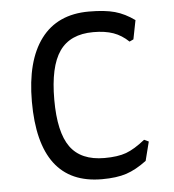

<svg xmlns="http://www.w3.org/2000/svg" viewBox="-48 -657 648 717"><g transform="rotate(-5 276.0 -298.0)"><path d="M70 -295Q70 -448 131.5 -530Q193 -612 311 -612Q371 -612 408.5 -601.5Q446 -591 482 -565L468 -494L453 -487Q427 -512 396 -523Q365 -534 321 -534Q234 -534 194 -476.5Q154 -419 154 -295Q154 -173 194 -117.5Q234 -62 322 -62Q372 -62 403.5 -73.5Q435 -85 475 -117L492 -109L474 -38Q434 -8 397.5 4Q361 16 306 16Q188 16 129 -62Q70 -140 70 -295Z"/></g></svg>

Font: Farro Light
Style: Regular
Weight: 300
Designer: Aceler Chua
Foundry: Grayscale Limited
Version: Version 1.101